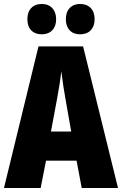

<svg xmlns="http://www.w3.org/2000/svg" viewBox="-20 -948 615 968"><path d="M366 -138H212L185 0H0L174 -714H399L575 0H392ZM311 -444Q299 -509 289 -589Q283 -531 267 -446L237 -285H339ZM190 -928Q224 -928 243.5 -907Q263 -886 263 -851Q263 -816 243.5 -795.5Q224 -775 190 -775Q157 -775 137.5 -795Q118 -815 118 -851Q118 -887 137.5 -907.5Q157 -928 190 -928ZM384 -928Q418 -928 437.5 -907.5Q457 -887 457 -851Q457 -816 437.5 -795.5Q418 -775 384 -775Q350 -775 331 -795.5Q312 -816 312 -851Q312 -887 331.5 -907.5Q351 -928 384 -928Z"/></svg>

Font: Noto Sans UI CondBlack
Style: Regular
Weight: 900
Width: 3
Designer: Monotype Design Team
Foundry: Monotype Imaging Inc.
Version: Version 1.001